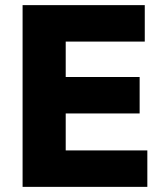

<svg xmlns="http://www.w3.org/2000/svg" viewBox="-20 -728 639 748"><path d="M236 -286H524V-428H236V-566H544V-708H68V0H554V-142H236Z"/></svg>

Font: UULA Sans
Style: Bold
Weight: 700
Designer: Mohamed Gaber, Laura Garcia Mut
Foundry: Kief Type Foundry
Version: Version 3.006;hotconv 1.0.109;makeotfexe 2.5.65596